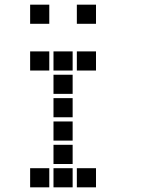

<svg xmlns="http://www.w3.org/2000/svg" viewBox="-20 -811 640 822"><path d="M110 -791Q109 -791 109 -791Q109 -791 109 -790V-710Q109 -709 109 -709Q109 -709 110 -709H190Q191 -709 191 -709Q191 -709 191 -710V-790Q191 -791 191 -791Q191 -791 190 -791ZM310 -791Q309 -791 309 -791Q309 -791 309 -790V-710Q309 -709 309 -709Q309 -709 310 -709H390Q391 -709 391 -709Q391 -709 391 -710V-790Q391 -791 391 -791Q391 -791 390 -791ZM110 -591Q109 -591 109 -591Q109 -591 109 -590V-510Q109 -509 109 -509Q109 -509 110 -509H190Q191 -509 191 -509Q191 -509 191 -510V-590Q191 -591 191 -591Q191 -591 190 -591ZM210 -591Q209 -591 209 -591Q209 -591 209 -590V-510Q209 -509 209 -509Q209 -509 210 -509H290Q291 -509 291 -509Q291 -509 291 -510V-590Q291 -591 291 -591Q291 -591 290 -591ZM310 -591Q309 -591 309 -591Q309 -591 309 -590V-510Q309 -509 309 -509Q309 -509 310 -509H390Q391 -509 391 -509Q391 -509 391 -510V-590Q391 -591 391 -591Q391 -591 390 -591ZM210 -491Q209 -491 209 -491Q209 -491 209 -490V-410Q209 -409 209 -409Q209 -409 210 -409H290Q291 -409 291 -409Q291 -409 291 -410V-490Q291 -491 291 -491Q291 -491 290 -491ZM210 -391Q209 -391 209 -391Q209 -391 209 -390V-310Q209 -309 209 -309Q209 -309 210 -309H290Q291 -309 291 -309Q291 -309 291 -310V-390Q291 -391 291 -391Q291 -391 290 -391ZM210 -291Q209 -291 209 -291Q209 -291 209 -290V-210Q209 -209 209 -209Q209 -209 210 -209H290Q291 -209 291 -209Q291 -209 291 -210V-290Q291 -291 291 -291Q291 -291 290 -291ZM210 -191Q209 -191 209 -191Q209 -191 209 -190V-110Q209 -109 209 -109Q209 -109 210 -109H290Q291 -109 291 -109Q291 -109 291 -110V-190Q291 -191 291 -191Q291 -191 290 -191ZM110 -91Q109 -91 109 -91Q109 -91 109 -90V-10Q109 -9 109 -9Q109 -9 110 -9H190Q191 -9 191 -9Q191 -9 191 -10V-90Q191 -91 191 -91Q191 -91 190 -91ZM210 -91Q209 -91 209 -91Q209 -91 209 -90V-10Q209 -9 209 -9Q209 -9 210 -9H290Q291 -9 291 -9Q291 -9 291 -10V-90Q291 -91 291 -91Q291 -91 290 -91ZM310 -91Q309 -91 309 -91Q309 -91 309 -90V-10Q309 -9 309 -9Q309 -9 310 -9H390Q391 -9 391 -9Q391 -9 391 -10V-90Q391 -91 391 -91Q391 -91 390 -91Z"/></svg>

Font: Doto ExtraBold
Style: Regular
Weight: 800
Monospace: yes
Version: Version 1.000